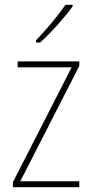

<svg xmlns="http://www.w3.org/2000/svg" viewBox="-20 -784 385 804"><path d="M284 -757V-764H254C222 -716 176 -663 131 -615V-606H148C193 -646 250 -710 284 -757ZM312 0V-25H65L312 -508V-527H54V-502H280L34 -21V0Z"/></svg>

Font: Noto Sans Oriya Cond Thin
Style: Regular
Weight: 100
Width: 3
Designer: Amélie Bonet and Sol Matas
Foundry: Google LLC
Version: Version 2.006